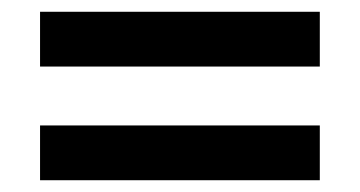

<svg xmlns="http://www.w3.org/2000/svg" viewBox="-20 -515 612 326"><path d="M48 -402H523V-495H48ZM48 -209H523V-302H48Z"/></svg>

Font: Noto Sans Sinhala SemiBold
Style: Regular
Weight: 600
Designer: Jelle Bosma - Monotype Design Team
Foundry: Monotype Imaging Inc.
Version: Version 2.006